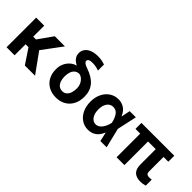

<svg xmlns="http://www.w3.org/2000/svg" viewBox="89 -1580 2432 2432"><g transform="rotate(45 1304.5 -364.0)"><path d="M211 0H67.1V-530.4H211ZM334.5 -196.9H185.7L168.2 -333.5H261L400.4 -530.4H582.2ZM252 -213.9 370.8 -287.1 577.5 0H394.4Z M966.9 -739.2Q1000.1 -739.2 1030.2 -734.1Q1060.3 -728.9 1094.6 -717.5V-609.1Q1071.5 -618.5 1040.4 -624.8Q1009.4 -631 978 -631Q939.6 -631 920.8 -620.9Q902.1 -610.8 902.1 -592.2Q902.1 -582.1 908.9 -572.7Q915.8 -563.2 932.4 -553.2Q949 -543.1 977.5 -533.3Q1094.6 -494 1151.2 -426.2Q1207.9 -358.3 1208.1 -259.2V-249.5Q1208.1 -173.9 1177.3 -115.1Q1146.6 -56.3 1089.7 -23.3Q1032.8 9.7 957.9 9.7Q881.7 9.7 824.7 -22.4Q767.7 -54.4 736.8 -111.4Q705.8 -168.5 705.8 -241.7V-251.4Q705.8 -301.9 725.9 -346.3Q746 -390.8 780.6 -421.5Q815.3 -452.3 858.2 -463.2L857.4 -465.9Q812.2 -489.4 788.9 -521.5Q765.6 -553.6 765.4 -594.2Q765.4 -638 790 -670.9Q814.7 -703.8 860.1 -721.5Q905.5 -739.2 966.9 -739.2ZM957.9 -104.4Q992.3 -104.4 1016.7 -123.8Q1041.1 -143.3 1053.4 -177.8Q1065.8 -212.4 1065.8 -257.6V-265.8Q1065.8 -299.7 1051.9 -331.7Q1038.1 -363.6 1013.4 -385.6Q988.7 -407.6 957.9 -413.6Q923.1 -413.6 898.5 -394.5Q873.9 -375.4 861 -341.6Q848.1 -307.9 848.1 -265.8V-257.6Q848.1 -212.6 860.8 -178.1Q873.5 -143.7 898.1 -124Q922.7 -104.4 957.9 -104.4Z M1304.9 -265.2Q1304.9 -344.3 1335.3 -406.5Q1365.7 -468.6 1418.4 -503Q1471.1 -537.3 1535.8 -537.3Q1578.2 -537.3 1613.6 -522.1Q1648.9 -506.9 1674.6 -478.8Q1700.2 -450.8 1715.1 -412.1H1758.9L1794.6 -266.6L1859.5 0H1747.7L1686.7 -266.6Q1673.7 -331.9 1643.4 -376.8Q1613.1 -421.8 1558.8 -421.8Q1524 -421.8 1498.5 -402Q1473.1 -382.3 1459.3 -347Q1445.5 -311.7 1445.5 -266.2Q1445.5 -220.5 1459.2 -184.1Q1472.9 -147.7 1497.5 -127.3Q1522.1 -106.8 1554 -106.8Q1589.3 -106.8 1616.9 -131Q1644.5 -155.2 1661.7 -190.5Q1678.8 -225.9 1686.7 -263.8L1742.4 -530.4H1852.6L1794.6 -263.8L1758.9 -121.2H1716.9Q1702.1 -81.9 1677.1 -52.4Q1652.1 -22.9 1615.9 -5.9Q1579.8 11.2 1533.4 11Q1467.2 10.8 1415.3 -24.5Q1363.4 -59.7 1334.1 -122.4Q1304.9 -185.1 1304.9 -265.2Z M2541.1 -423.3H1952.8V-530.4H2541.1ZM2178.3 0H2037.7V-530.4H2178.3ZM2455.5 -530.4V-164.7Q2455.7 -143.6 2461.9 -132.3Q2468 -121 2480.1 -116.2Q2492.2 -111.3 2511.7 -111.3Q2524.2 -111.3 2533.2 -112.3Q2542.1 -113.3 2553.2 -114.3V-7.3L2551.7 -6.9Q2531.5 -0.7 2510.5 2.7Q2489.6 6.1 2466 6.1Q2394.3 6.1 2355.2 -31.1Q2316.2 -68.2 2316 -147.9V-530.4Z"/></g></svg>

Font: Pretendard Variable
Style: Regular
Weight: 400
Designer: Base glyphs from Inter by Rasmus Andersson; Hangul glyphs from Noto Sans CJK(Source Han Sans) by Jang Soo-young and Kang
Foundry: Kil Hyung-jin
Version: Version 1.100;FEAKit 1.0